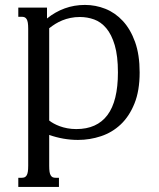

<svg xmlns="http://www.w3.org/2000/svg" viewBox="-20 -549 637 768"><path d="M176.8 -66.9Q184.1 -61 194.6 -55.2Q205.1 -49.3 218.8 -44.2Q232.4 -39.1 249.3 -35.9Q266.1 -32.7 285.2 -32.7Q367.7 -32.7 409.7 -88.6Q451.7 -144.5 451.7 -259.3Q451.7 -325.2 439 -368.2Q426.3 -411.1 405 -436.3Q383.8 -461.4 356.4 -471.2Q329.1 -481 299.8 -481Q279.3 -481 261.7 -477.3Q244.1 -473.6 229.2 -467.5Q214.4 -461.4 201.4 -453.4Q188.5 -445.3 176.8 -436ZM176.8 113.8Q176.8 128.9 178.2 138.2Q179.7 147.5 183.1 152.8Q186.5 158.2 191.2 160.2Q195.8 162.1 202.6 162.1H215.8V198.7H53.2V162.1H66.9Q73.2 162.1 78.1 160.2Q83 158.2 86.4 152.8Q89.8 147.5 91.3 138.2Q92.8 128.9 92.8 113.8V-433.6Q92.8 -448.7 91.3 -458Q89.8 -467.3 86.4 -472.7Q83 -478 78.1 -480Q73.2 -481.9 66.9 -481.9H53.2V-518.6H168V-475.1Q200.7 -501.5 238.8 -515.4Q276.9 -529.3 319.8 -529.3Q362.3 -529.3 401.6 -513.7Q440.9 -498 471.4 -465.1Q502 -432.1 520.3 -381.1Q538.6 -330.1 538.6 -259.3Q538.6 -186 517.8 -134.8Q497.1 -83.5 462.9 -51.3Q428.7 -19 384 -4.2Q339.4 10.7 292 10.7Q262.7 10.7 233.6 5.6Q204.6 0.5 176.8 -9.3Z"/></svg>

Font: Arian AMU Serif
Style: Regular
Weight: 400
Designer: Ruben Hakobyan (Tarumian)
Foundry: Ruben Hakobyan (Tarumian)
Version: Version 1.002